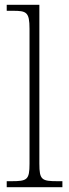

<svg xmlns="http://www.w3.org/2000/svg" viewBox="-20 -780 288 800"><path d="M8 0H240V-25H221C154 -25 144 -30 144 -98V-760H8V-735H34C90 -735 103 -730 103 -660V-98C103 -30 93 -25 26 -25H8Z"/></svg>

Font: Noto Serif Myanmar SemiCondensed ExtraLight
Style: Regular
Weight: 200
Width: 4
Designer: Ben Mitchell and the Monotype Design Team
Foundry: Monotype Imaging Inc.
Version: Version 2.106